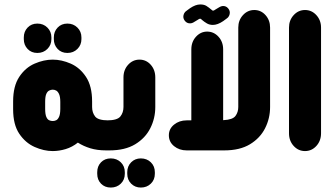

<svg xmlns="http://www.w3.org/2000/svg" viewBox="-20 -676 1505 863"><path d="M148 -438Q121 -438 104 -456Q87 -474 87 -500V-508Q87 -534 104 -552Q121 -570 148 -570Q175 -570 193 -552Q211 -534 211 -508V-500Q211 -474 193 -456Q175 -438 148 -438ZM283 -438Q256 -438 239 -456Q222 -474 222 -500V-508Q222 -534 239 -552Q256 -570 283 -570Q310 -570 328 -552Q346 -534 346 -508V-500Q346 -474 328 -456Q310 -438 283 -438ZM471 -135V0H457Q417 0 386 -9.5Q355 -19 330 -35Q305 -15 275.5 -6Q246 3 217 3Q177 3 135.5 -15.5Q94 -34 66.5 -75Q39 -116 39 -185V-220Q39 -289 66.5 -330.5Q94 -372 135.5 -390Q177 -408 217 -408Q257 -408 298 -390Q339 -372 366.5 -330.5Q394 -289 394 -220V-195Q394 -170 407.5 -152.5Q421 -135 467 -135ZM251 -187V-218Q251 -241 245.5 -253Q240 -265 232.5 -269Q225 -273 217 -273Q209 -273 201 -269Q193 -265 188 -253.5Q183 -242 183 -218V-187Q183 -163 188 -151Q193 -139 201 -135.5Q209 -132 217 -132Q225 -132 232.5 -135.5Q240 -139 245.5 -151Q251 -163 251 -187Z M458 0V-135H461Q507 -135 521 -152.5Q535 -170 535 -195V-328Q535 -362 556 -385Q577 -408 607 -408Q637 -408 657.5 -385Q678 -362 678 -328V-195Q678 -144 655.5 -99.5Q633 -55 587.5 -27.5Q542 0 472 0ZM478 167Q451 167 434 149.5Q417 132 417 105V98Q417 71 434 53.5Q451 36 478 36Q505 36 523 53.5Q541 71 541 98V105Q541 132 523 149.5Q505 167 478 167ZM613 167Q587 167 569.5 149.5Q552 132 552 105V98Q552 71 569.5 53.5Q587 36 613 36Q640 36 658 53.5Q676 71 676 98V105Q676 132 658 149.5Q640 167 613 167Z M937 -564Q922 -564 910.5 -570.5Q899 -577 886 -588Q885 -590 883 -591Q881 -592 879 -592Q878 -592 874.5 -590.5Q871 -589 869 -587L854 -578Q844 -571 834 -571Q821 -571 812.5 -580.5Q804 -590 804 -601Q804 -608 807.5 -615.5Q811 -623 819 -628L834 -639Q859 -656 880 -656Q897 -656 907.5 -649.5Q918 -643 931 -632Q932 -631 934 -629.5Q936 -628 938 -628Q940 -628 942.5 -629.5Q945 -631 948 -633L963 -642Q974 -649 983 -649Q996 -649 1004.5 -639.5Q1013 -630 1013 -619Q1013 -612 1009.5 -604.5Q1006 -597 998 -592L983 -581Q958 -564 937 -564ZM840 -135V-454Q840 -488 861 -511Q882 -534 911 -534Q941 -534 962 -511Q983 -488 983 -454V-136H985Q1026 -138 1038.5 -155Q1051 -172 1051 -195V-552Q1051 -585 1072 -608Q1093 -631 1123 -631Q1153 -631 1173.5 -608Q1194 -585 1194 -552V-195Q1194 -144 1171.5 -99.5Q1149 -55 1103.5 -27.5Q1058 0 988 0H819Q786 0 762.5 -19Q739 -38 739 -68Q739 -97 762.5 -116Q786 -135 819 -135Z M1279 -552Q1279 -585 1300 -608Q1321 -631 1351 -631Q1381 -631 1402 -608Q1423 -585 1423 -552V-77Q1423 -43 1402 -20Q1381 3 1351 3Q1321 3 1300 -20Q1279 -43 1279 -77Z"/></svg>

Font: Beiruti Black
Style: Regular
Weight: 900
Designer: Arlette Boutros
Foundry: Boutros
Version: Version 1.41